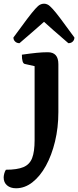

<svg xmlns="http://www.w3.org/2000/svg" viewBox="-76 -737 418 1027"><path d="M9.7 270Q-20.2 270 -38.3 254.5Q-56.4 239 -56.4 212.4Q-56.4 203.7 -53.3 191.7Q-50.2 179.6 -44.4 170.9Q15.9 170.9 49.3 156.9Q82.7 142.8 95.9 108.5Q109.1 74.3 109.1 13V-395.4L121.1 -380.4L56.4 -395Q41 -398.4 41 -444.5Q88.5 -451.3 119.9 -454.4Q151.4 -457.6 179.8 -457.6Q236.2 -457.6 236.2 -393.8V-137.4Q236.2 -54.1 218.3 19.8Q200.4 93.7 169.5 149.8Q138.6 205.9 97.6 237.9Q56.6 270 9.7 270ZM159.5 -717.3Q170.1 -717.3 179.8 -712.1Q189.6 -707 205.6 -689.4Q221.7 -671.9 249 -635.6Q276.3 -599.3 322 -536.4Q322 -523.4 313.1 -514.7Q304.3 -506 289.7 -506Q242.7 -546.1 210.9 -574.3Q179.2 -602.5 159.5 -620.3Q139.2 -602.5 107.2 -574.3Q75.2 -546.1 28.2 -506Q14.1 -506 5 -514.7Q-4.2 -523.4 -4.2 -536.4Q41.5 -599.3 69.1 -635.6Q96.7 -671.9 112.5 -689.4Q128.3 -707 138.3 -712.1Q148.3 -717.3 159.5 -717.3Z"/></svg>

Font: Petrona
Style: Regular
Weight: 400
Designer: Ringo R. Seeber
Foundry: Ringo R. Seeber
Version: Version 2.001; ttfautohint (v1.8.3)